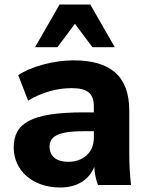

<svg xmlns="http://www.w3.org/2000/svg" viewBox="-20 -816 651 847"><path d="M246.1 11.2C320.3 11.2 373 -23.4 396 -79.6C397.5 -52.7 402.3 -25.9 412.1 0H558.1C552.2 -48.3 550.3 -97.7 550.3 -145V-327.1C550.3 -481.4 466.3 -549.8 303.7 -549.8C220.2 -549.8 117.7 -523.4 60.5 -484.4L104 -372.1C164.1 -408.7 232.4 -427.2 295.4 -427.2C364.3 -427.2 394 -405.3 394 -346.2V-320.3H350.6C114.3 -320.3 40.5 -271.5 40.5 -164.6C40.5 -66.4 121.1 11.2 246.1 11.2ZM281.7 -102.1C228.5 -102.1 198.7 -127.4 198.7 -168.5C198.7 -213.4 233.9 -237.3 351.6 -237.3H394V-208C394 -141.6 344.7 -102.1 281.7 -102.1ZM233.4 -607.9 310.5 -710.9 387.7 -607.9H486.3L378.4 -795.9H242.7L134.8 -607.9Z"/></svg>

Font: Winston ExtraBold
Style: Regular
Weight: 800
Designer: Vernon Adams, Kim Jin-seong, David Berlow, Cristiano Sobral
Foundry: The Winston Project Authors
Version: Version 3.004